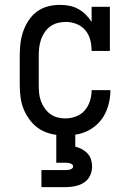

<svg xmlns="http://www.w3.org/2000/svg" viewBox="-20 -548 540 788"><path d="M247 8Q221 8 194.5 2.5Q168 -3 145.5 -16.5Q123 -30 106 -51Q89 -72 78.5 -96.5Q68 -121 64.5 -147.5Q61 -174 61 -200V-320Q61 -345 64 -370Q67 -395 75 -418.5Q83 -442 97 -463.5Q111 -485 131 -500Q151 -515 175.5 -521.5Q200 -528 225 -528Q225 -528 225 -528Q225 -528 225 -528Q245 -528 264 -524.5Q283 -521 300.5 -511.5Q318 -502 332 -488Q346 -474 356 -458V-520H431V-339H356Q356 -362 350.5 -384Q345 -406 330.5 -423.5Q316 -441 294.5 -449.5Q273 -458 250 -458Q234 -458 217.5 -454Q201 -450 187 -440Q173 -430 163.5 -416Q154 -402 148.5 -386Q143 -370 141 -353.5Q139 -337 139 -320V-200Q139 -183 140.5 -166.5Q142 -150 147.5 -134.5Q153 -119 162.5 -105Q172 -91 185 -81Q198 -71 214.5 -66.5Q231 -62 247 -62Q270 -62 291.5 -70Q313 -78 327.5 -94.5Q342 -111 349 -133Q356 -155 356 -177Q356 -177 356 -177.5Q356 -178 356 -178H433Q433 -178 433 -177.5Q433 -177 433 -176Q433 -152 427.5 -127.5Q422 -103 411 -81Q400 -59 382.5 -41.5Q365 -24 343 -12.5Q321 -1 296.5 3.5Q272 8 247 8ZM150 220V150H250Q255 150 259.5 149.5Q264 149 268.5 147.5Q273 146 276.5 143Q280 140 280 135Q280 130 276.5 127Q273 124 268.5 122.5Q264 121 259.5 120.5Q255 120 250 120H211V0H289V54Q303 57 316 64Q329 71 339 81.5Q349 92 353.5 106.5Q358 121 358 135Q358 155 349.5 173Q341 191 324.5 201.5Q308 212 288.5 216Q269 220 250 220Z"/></svg>

Font: Iosevka Slab
Style: Regular
Weight: 400
Monospace: yes
Designer: Belleve Invis
Foundry: Belleve Invis
Version: Version 11.2.4; ttfautohint (v1.8.3)